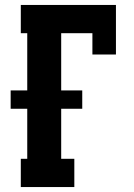

<svg xmlns="http://www.w3.org/2000/svg" viewBox="-20 -755 540 775"><path d="M64 0V-114H90V-316H23V-390H90V-621H64V-735H448V-535H353V-621H227V-390H312V-316H227V-114H280V0Z"/></svg>

Font: Iosevka Slab Heavy
Style: Regular
Weight: 900
Monospace: yes
Designer: Belleve Invis
Foundry: Belleve Invis
Version: Version 11.1.0; ttfautohint (v1.8.3)